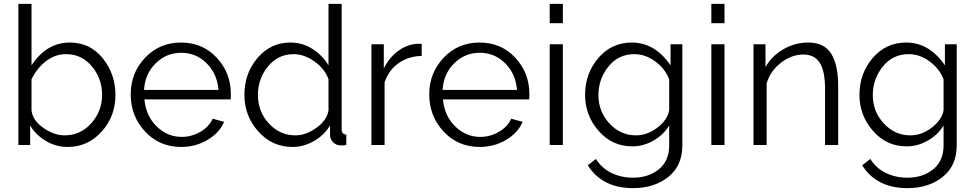

<svg xmlns="http://www.w3.org/2000/svg" viewBox="-20 -750 5043 993"><path d="M136 -101V0H75V-730H143V-412Q221 -530 341 -530Q446 -530 511.5 -448.5Q577 -367 577 -259Q577 -148 505.5 -69Q434 10 330 10Q270 10 218 -20.5Q166 -51 136 -101ZM508 -259Q508 -344 455 -407Q402 -470 322 -470Q264 -470 217 -433Q170 -396 143 -340V-178Q150 -126 205 -88Q260 -50 314 -50Q397 -50 452.5 -113Q508 -176 508 -259Z M917 10Q805 10 730.5 -69.5Q656 -149 656 -262Q656 -373 730.5 -451.5Q805 -530 916 -530Q1028 -530 1101 -451.5Q1174 -373 1174 -263Q1174 -241 1173 -236H727Q734 -152 789.5 -97Q845 -42 920 -42Q971 -42 1016 -68Q1061 -94 1080 -136L1139 -120Q1115 -63 1053.5 -26.5Q992 10 917 10ZM725 -285H1110Q1103 -369 1048.5 -423Q994 -477 917 -477Q840 -477 785 -422.5Q730 -368 725 -285Z M1244 -259Q1244 -371 1312 -450.5Q1380 -530 1482 -530Q1544 -530 1596 -497Q1648 -464 1679 -412V-730H1747V-82Q1747 -55 1771 -54V0Q1750 3 1740 2Q1718 1 1702.5 -14.5Q1687 -30 1687 -50V-101Q1656 -50 1603 -20Q1550 10 1493 10Q1387 10 1315.5 -70.5Q1244 -151 1244 -259ZM1679 -179V-340Q1660 -394 1606.5 -432Q1553 -470 1499 -470Q1418 -470 1366 -406.5Q1314 -343 1314 -259Q1314 -173 1370.5 -111.5Q1427 -50 1508 -50Q1562 -50 1616.5 -89Q1671 -128 1679 -179Z M2161 -461Q2092 -459 2041 -423Q1990 -387 1969 -324V0H1901V-521H1965V-396Q1992 -451 2036.5 -484.5Q2081 -518 2131 -523Q2150 -524 2161 -523Z M2461 10Q2349 10 2274.5 -69.5Q2200 -149 2200 -262Q2200 -373 2274.5 -451.5Q2349 -530 2460 -530Q2572 -530 2645 -451.5Q2718 -373 2718 -263Q2718 -241 2717 -236H2271Q2278 -152 2333.5 -97Q2389 -42 2464 -42Q2515 -42 2560 -68Q2605 -94 2624 -136L2683 -120Q2659 -63 2597.5 -26.5Q2536 10 2461 10ZM2269 -285H2654Q2647 -369 2592.5 -423Q2538 -477 2461 -477Q2384 -477 2329 -422.5Q2274 -368 2269 -285Z M2823 -630V-730H2891V-630ZM2823 0V-521H2891V0Z M3006 -259Q3006 -370 3074.5 -450Q3143 -530 3248 -530Q3367 -530 3448 -412V-521H3509V2Q3509 107 3436.5 165Q3364 223 3254 223Q3095 223 3020 105L3062 72Q3092 120 3142.5 144.5Q3193 169 3254 169Q3334 169 3387.5 125.5Q3441 82 3441 2V-101Q3411 -52 3359 -22.5Q3307 7 3250 7Q3146 7 3076 -73Q3006 -153 3006 -259ZM3441 -179V-340Q3419 -396 3368 -433Q3317 -470 3261 -470Q3178 -470 3126.5 -405.5Q3075 -341 3075 -258Q3075 -173 3132 -111.5Q3189 -50 3269 -50Q3328 -50 3380 -90Q3432 -130 3441 -179Z M3659 -630V-730H3727V-630ZM3659 0V-521H3727V0Z M4315 0H4247V-291Q4247 -383 4219.5 -425.5Q4192 -468 4135 -468Q4074 -468 4019 -425.5Q3964 -383 3945 -319V0H3877V-521H3939V-403Q3971 -460 4031 -495Q4091 -530 4160 -530Q4243 -530 4279 -472Q4315 -414 4315 -305Z M4425 -259Q4425 -370 4493.5 -450Q4562 -530 4667 -530Q4786 -530 4867 -412V-521H4928V2Q4928 107 4855.5 165Q4783 223 4673 223Q4514 223 4439 105L4481 72Q4511 120 4561.5 144.5Q4612 169 4673 169Q4753 169 4806.5 125.5Q4860 82 4860 2V-101Q4830 -52 4778 -22.5Q4726 7 4669 7Q4565 7 4495 -73Q4425 -153 4425 -259ZM4860 -179V-340Q4838 -396 4787 -433Q4736 -470 4680 -470Q4597 -470 4545.5 -405.5Q4494 -341 4494 -258Q4494 -173 4551 -111.5Q4608 -50 4688 -50Q4747 -50 4799 -90Q4851 -130 4860 -179Z"/></svg>

Font: Raleway-v4020
Style: Regular
Weight: 400
Designer: Matt McInerney, Pablo Impallari, Rodrigo Fuenzalida
Foundry: Matt McInerney, Pablo Impallari, Rodrigo Fuenzalida
Version: Version 4.020;PS 004.020;hotconv 1.0.88;makeotf.lib2.5.64775